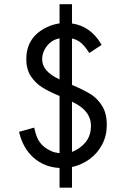

<svg xmlns="http://www.w3.org/2000/svg" viewBox="-20 -783 593 905"><path d="M319.3 -672.4Q409.2 -659.2 459 -571.3L400.9 -533.2Q377.4 -570.8 355 -586.4Q339.4 -597.2 319.3 -601.6V-382.8L328.6 -378.9Q377.9 -357.4 408.7 -338.1Q439.5 -318.8 461.4 -283.7Q483.4 -248.5 483.4 -194.3Q483.4 -143.1 461.4 -101.6Q439.5 -60.1 402.3 -33Q365.2 -5.9 319.3 4.4V101.6H260.7V8.8Q188.5 4.9 137.9 -40Q87.4 -85 69.8 -161.6L141.1 -181.6Q147.5 -153.3 155 -134.8Q162.6 -116.2 179.2 -99.1Q195.8 -82 225.1 -69.3Q238.3 -63.5 260.7 -61V-330.6Q212.4 -350.6 179.9 -370.6Q147.5 -390.6 125.7 -423.3Q104 -456.1 104 -504.4Q104 -609.4 203.1 -655.8Q229 -668 260.7 -672.9V-763.2H319.3ZM260.7 -602.5Q245.1 -599.1 233.4 -593.3Q208.5 -580.1 193.6 -555.4Q178.7 -530.8 178.7 -503.4Q178.7 -446.3 260.7 -408.7ZM319.3 -66.9Q357.4 -81.5 383.1 -112.3Q408.7 -143.1 408.7 -190.4Q408.7 -247.1 354 -284.2Q340.3 -293.5 319.3 -303.7Z"/></svg>

Font: NMS Futura Pro Book
Style: Regular
Weight: 400
Designer: Blend3rman
Version: Version 0.1